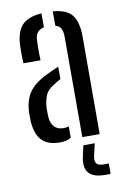

<svg xmlns="http://www.w3.org/2000/svg" viewBox="-90 -659 577 903"><g transform="rotate(-10 199.0 -207.0)"><path d="M36.2 -113.2Q35.7 -125.6 35.5 -137.9Q35.3 -150.2 35.8 -162.9Q38.2 -199.1 49.7 -227.5Q61.2 -255.8 86.8 -279.1Q112.4 -302.4 157.3 -323.1Q169.3 -328.8 182.1 -334.7Q194.8 -340.6 208.1 -346.1V-287Q200.7 -283.2 192.4 -278.2Q184.1 -273.1 174.7 -266.9Q142.4 -248.6 131.8 -220.6Q121.2 -192.6 120.5 -162.1Q120.4 -148.4 120.6 -138.8Q120.8 -129.1 121.3 -119Q123.8 -89.8 139.6 -73.3Q155.4 -56.9 183 -56.9Q197.3 -56.9 208.1 -60.9V-6.3Q187.4 6.4 155 6.4Q98.4 6.4 69.6 -22.7Q40.9 -51.8 36.2 -113.2ZM49.7 -390.1Q48.4 -410 48.3 -432.5Q48.2 -454.9 48.7 -475.3Q51.4 -537.9 79 -569.7Q106.5 -601.5 174 -606.6V-539.7Q154.7 -536 143.6 -523.4Q132.5 -510.8 131.5 -486.4Q130.6 -472.5 130.4 -453.3Q130.1 -434 130.5 -416.5Q131 -399 131.5 -390.1ZM262.2 0V-480.6Q262.2 -505 254.5 -518.9Q246.7 -532.7 228.1 -537.8V-606.6Q294.9 -601.4 320.3 -567.4Q345.7 -533.3 345.6 -464.1L345 0ZM363.3 193.6H337.7Q283.2 193.6 260.8 169.4Q238.4 145.2 247.8 95.5L260.2 38.6H314.7L301.5 95.5Q296.1 121.3 304.9 132.6Q313.7 143.9 338.5 143.9H363.3Z"/></g></svg>

Font: Big Shoulders Stencil Text SC Thin
Style: Regular
Weight: 100
Designer: Patric King
Foundry: XO Type Co
Version: Version 2.001